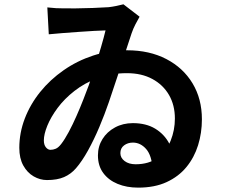

<svg xmlns="http://www.w3.org/2000/svg" viewBox="-20 -808 1040 884"><path d="M197.9 -773.9Q218.9 -771.4 237.8 -770.4Q256.8 -769.4 270 -769.6Q289.8 -769 327.6 -769.4Q365.5 -769.7 407.7 -771.3Q449.9 -772.9 480.4 -774.9Q497.2 -776.9 515.5 -780.6Q533.8 -784.2 548.3 -788.2L622.7 -731Q614.1 -715.9 603.7 -696.3Q593.4 -676.7 585.9 -654.7Q575.7 -624.2 558.7 -572.2Q541.8 -520.1 521.7 -458.7Q501.6 -397.4 481.4 -338.3Q462.2 -282.3 437.6 -223.7Q412.9 -165.1 385.2 -115.1Q357.5 -65.2 329.7 -33.2Q306.3 -6.3 275 7.3Q243.6 21 196.1 21Q164.5 21 135 4.1Q105.6 -12.9 87.2 -46Q68.9 -79.1 68.9 -127.2Q68.9 -196.1 94 -261.9Q119.2 -327.7 164.9 -384.5Q210.7 -441.3 272.9 -484.6Q335 -528 409.1 -552.3Q483.2 -576.5 565.2 -576.5Q668 -576.5 745.7 -536.2Q823.4 -495.8 866.5 -424.3Q909.6 -352.8 909.6 -258.8Q909.6 -195.9 892 -139.4Q874.4 -82.8 838.4 -38.9Q802.3 5 747.2 30.4Q692.1 55.9 616.2 55.9Q563.1 55.9 521.4 38.6Q479.6 21.4 455.3 -11.6Q430.9 -44.6 430.9 -92.7Q430.9 -134 451.8 -167.7Q472.7 -201.3 509.4 -221.2Q546.1 -241.1 591.6 -241.1Q652.7 -241.1 694.9 -215.4Q737.1 -189.6 759.6 -146.5Q782.1 -103.3 784.5 -49.4L682.6 -28Q678.9 -92.6 652.7 -122.1Q626.6 -151.5 592 -151.5Q568.4 -151.5 551.3 -138.7Q534.2 -125.9 534.2 -103Q534.2 -81.1 553.8 -66.4Q573.4 -51.7 604.3 -51.7Q665.8 -51.7 706.1 -81.8Q746.4 -111.9 765.8 -160.5Q785.2 -209.1 785.2 -262.3Q785.2 -323.9 758.2 -370.6Q731.2 -417.4 681.7 -444.2Q632.3 -471.1 564.3 -471.1Q489.8 -471.1 429.5 -448.4Q369.3 -425.7 322.9 -389.4Q276.4 -353.1 245.2 -311Q214 -268.9 197.9 -229.3Q181.9 -189.7 181.9 -161.7Q181.9 -141.2 191.3 -129.7Q200.6 -118.2 212.5 -118.2Q224.8 -118.2 236.8 -123.3Q248.9 -128.4 261.6 -144.8Q278.1 -166 296.5 -200.4Q315 -234.9 332.3 -274.4Q349.7 -313.8 364.4 -351.6Q379.2 -389.4 389.1 -416.4Q404.2 -459.9 418.9 -505.8Q433.7 -551.7 446 -594.2Q458.4 -636.7 465.9 -668Q445.4 -667.8 412.5 -665.7Q379.7 -663.6 341.4 -661.1Q303.2 -658.6 267.3 -655.6Q231.4 -652.6 204.6 -650.1Z"/></svg>

Font: Noto Sans HK Thin
Style: Regular
Weight: 100
Designer: Ryoko NISHIZUKA 西塚涼子 (kana, bopomofo & ideographs); Paul D. Hunt (Latin, Greek & Cyrillic); Sandoll Communications 산돌커뮤니
Foundry: Adobe
Version: Version 2.004-H2;hotconv 1.0.118;makeotfexe 2.5.65603